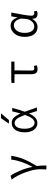

<svg xmlns="http://www.w3.org/2000/svg" viewBox="1502 -2299 996 4040"><g transform="rotate(-90 2000.0 -279.0)"><path d="M538.1 199.2H455.1Q459 150.4 459 67.4Q459 -66.4 392.6 -244.6Q326.2 -422.9 242.2 -532.2L323.2 -553.7Q378.9 -477.5 432.1 -348.6Q485.4 -219.7 506.8 -96.7H511.7Q645.5 -353.5 661.1 -540H742.2Q720.7 -402.3 673.3 -283.7Q626 -165 527.3 -3.9Q538.1 85 538.1 199.2Z M1676.8 -519.5H1749Q1710.9 -367.2 1668.9 -254.9Q1708 -154.3 1759.8 0H1683.6Q1659.2 -84 1632.8 -165Q1586.9 -69.3 1538.1 -29.8Q1489.3 9.8 1430.7 9.8Q1343.8 9.8 1289.6 -61.5Q1235.4 -132.8 1235.4 -259.8Q1235.4 -386.7 1290 -458.5Q1344.7 -530.3 1430.7 -530.3Q1492.2 -530.3 1536.6 -493.2Q1581.1 -456.1 1632.8 -343.8Q1650.4 -403.3 1676.8 -519.5ZM1533.2 -756.8H1634.8L1494.1 -589.8H1418.9ZM1602.5 -252Q1554.7 -380.9 1516.1 -425.3Q1477.5 -469.7 1430.7 -469.7Q1376 -469.7 1343.8 -416.5Q1311.5 -363.3 1311.5 -259.8Q1311.5 -160.2 1346.7 -105Q1381.8 -49.8 1437.5 -49.8Q1481.4 -49.8 1521.5 -94.2Q1561.5 -138.7 1602.5 -252Z M2564.5 12.7Q2507.8 12.7 2483.4 -18.6Q2459 -49.8 2459 -115.2V-472.7H2275.4V-535.2L2352.5 -540H2723.6V-472.7H2539.1Q2535.2 -304.7 2535.2 -109.4Q2535.2 -54.7 2581.1 -54.7Q2593.8 -54.7 2632.8 -63.5L2645.5 -1Q2606.4 12.7 2564.5 12.7Z M3451.2 12.7Q3356.4 12.7 3300.3 -58.1Q3244.1 -128.9 3244.1 -258.8Q3244.1 -393.6 3313.5 -473.6Q3382.8 -553.7 3480.5 -553.7Q3537.1 -553.7 3582.5 -518.6Q3627.9 -483.4 3649.4 -407.2H3652.3L3676.8 -540H3756.8Q3689.5 -210 3689.5 -111.3Q3689.5 -85 3704.1 -69.8Q3718.8 -54.7 3742.2 -54.7Q3755.9 -54.7 3780.3 -63.5L3792 -1Q3764.6 12.7 3726.6 12.7Q3677.7 12.7 3649.9 -15.6Q3622.1 -43.9 3625 -98.6H3621.1Q3558.6 12.7 3451.2 12.7ZM3466.8 -55.7Q3523.4 -55.7 3569.3 -107.4Q3615.2 -159.2 3621.1 -230.5L3629.9 -334Q3591.8 -485.4 3488.3 -485.4Q3422.9 -485.4 3375.5 -425.3Q3328.1 -365.2 3328.1 -259.8Q3328.1 -163.1 3364.7 -109.4Q3401.4 -55.7 3466.8 -55.7Z"/></g></svg>

Font: Gen Shin Gothic Monospace Normal
Style: Regular
Weight: 350
Designer: [Source Han Sans]
Ryoko NISHIZUKA  (kana & ideographs); Paul D. Hunt (Latin, Greek & Cyrillic); Wenlong ZHANG  (bopomofo
Version: Version 1.002.20150607